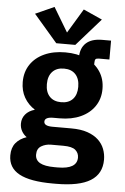

<svg xmlns="http://www.w3.org/2000/svg" viewBox="-64 -835 707 1083"><g transform="rotate(5 289.5 -293.5)"><path d="M275.9 203.1Q148.4 203.1 86.4 169.4Q24.4 135.7 24.4 65.4Q24.4 22 46.6 -4.9Q68.8 -31.7 107.4 -44.4Q89.4 -57.1 78.9 -76.2Q68.4 -95.2 68.4 -118.2Q68.4 -147.9 86.9 -170.4Q105.5 -192.9 140.1 -202.6Q101.6 -227.1 79.8 -265.4Q58.1 -303.7 58.1 -353Q58.1 -409.7 86.2 -451.7Q114.3 -493.7 165 -516.8Q215.8 -540 283.7 -540Q351.6 -540 402.3 -516.8Q453.1 -493.7 481.4 -451.4Q509.8 -409.2 509.8 -352.5Q509.8 -296.9 481.4 -254.9Q453.1 -212.9 402.1 -189.7Q351.1 -166.5 282.7 -166.5H247.6Q199.2 -166.5 199.2 -140.6Q199.2 -115.7 247.6 -115.7H354Q408.7 -115.7 446.3 -102.5Q483.9 -89.4 507.6 -67.1Q531.2 -44.9 542.2 -16.1Q553.2 12.7 553.2 44.4Q553.2 124.5 489.7 163.8Q426.3 203.1 294.9 203.1ZM279.3 110.4H296.9Q405.8 110.4 405.8 44.9Q405.8 19.5 386.7 2.7Q367.7 -14.2 317.4 -14.2H248Q217.8 -14.2 193.4 0.2Q168.9 14.6 168.9 48.3Q168.9 79.6 195.8 95Q222.7 110.4 279.3 110.4ZM283.7 -257.8Q326.2 -257.8 349.4 -282.7Q372.6 -307.6 372.6 -352.5Q372.6 -397.5 349.4 -422.9Q326.2 -448.2 283.7 -448.2Q241.7 -448.2 218.3 -423.1Q194.8 -397.9 194.8 -352.5Q194.8 -307.6 218.3 -282.7Q241.7 -257.8 283.7 -257.8ZM361.8 -464.4V-517.6Q361.8 -571.3 393.1 -599.9Q424.3 -628.4 483.9 -628.4H534.2V-521.5H475.6Q460.4 -521.5 455.8 -516.1Q451.2 -510.7 451.2 -494.6V-464.4ZM227.5 -586.9 93.8 -742.2 200.2 -790 282.7 -652.3 365.7 -790 472.2 -742.2 335.4 -586.9Z"/></g></svg>

Font: Schibsted Grotesk
Style: Bold
Weight: 700
Designer: Bakken & Baeck AS, Henrik Kongsvoll
Foundry: Schibsted ASA
Version: Version 1.100;gftools[0.9.25]